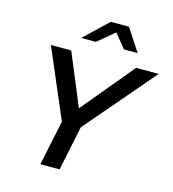

<svg xmlns="http://www.w3.org/2000/svg" viewBox="-131 -1032 1025 1140"><g transform="rotate(15 381.5 -462.5)"><path d="M223 0 281 -277 100 -700H225L358 -380L624 -700H763L398 -274L341 0ZM526 -787 456 -873 353 -787H263L408 -925H520L610 -787Z"/></g></svg>

Font: Red Hat Text Medium
Style: Italic
Weight: 500
Italic angle: -12°
Designer: Pentagram / MCKL
Foundry: Pentagram / MCKL
Version: Version 1.003; Red Hat Text Medium Italic